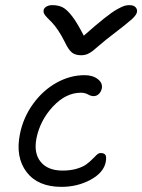

<svg xmlns="http://www.w3.org/2000/svg" viewBox="-20 -746 550 743"><path d="M481 -726.1Q497.1 -726.1 504.6 -718Q512.2 -710 509.8 -698.2Q507.3 -687.5 490.7 -672.1Q474.1 -656.7 414.1 -610.8Q392.1 -594.2 370.4 -575.7Q348.6 -557.1 339.8 -549.8Q331.1 -542.5 319.6 -537.4Q308.1 -532.2 293.9 -532.2Q271.5 -532.2 258.3 -542.7Q245.1 -553.2 231 -583Q218.8 -607.9 205.1 -628.2Q191.4 -648.4 181.4 -658.7Q171.4 -668.9 162.8 -677.5Q154.3 -686 150.9 -692.6Q147.5 -699.2 148.9 -707Q150.4 -715.3 159.9 -720.7Q169.4 -726.1 182.1 -726.1Q205.6 -726.1 222.2 -717.8Q238.8 -709.5 258.8 -683.6Q278.8 -657.7 304.2 -607.9Q350.6 -648.9 382.8 -674.6Q415 -700.2 433.8 -710.4Q452.6 -720.7 461.4 -723.4Q470.2 -726.1 481 -726.1ZM217.8 -22.9Q126.5 -22.9 82.8 -80.3Q39.1 -137.7 57.1 -227.1Q69.8 -291 107.9 -343.8Q146 -396.5 198.7 -425.8Q251.5 -455.1 307.1 -455.1Q338.9 -455.1 358.4 -439.9Q377.9 -424.8 374 -403.8Q371.1 -390.6 362.5 -382.3Q354 -374 341.8 -374Q332 -374 320.3 -380.6Q308.6 -387.2 293 -387.2Q234.9 -387.2 185.1 -334Q135.3 -280.8 121.1 -210.9Q109.9 -153.3 137.5 -119.6Q165 -85.9 222.2 -85.9Q252.9 -85.9 276.9 -93Q300.8 -100.1 314.2 -110.1Q327.6 -120.1 337.2 -129.9Q346.7 -139.6 354.2 -146.7Q361.8 -153.8 369.1 -153.8Q383.8 -153.8 388.2 -146Q392.6 -138.2 389.2 -119.1Q380.9 -77.6 330.3 -50.3Q279.8 -22.9 217.8 -22.9Z"/></svg>

Font: Shantell Sans Irregular
Style: Italic
Weight: 300
Italic angle: -11.31°
Designer: Stephen Nixon, Anya Danilova, Shantell Martin
Foundry: Arrow Type
Version: Version 1.006;[9816181b4]